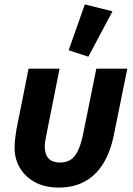

<svg xmlns="http://www.w3.org/2000/svg" viewBox="-20 -835 600 867"><path d="M249 -525 192 -239Q187 -213 184.5 -199.5Q182 -186 182 -174Q182 -138 199.5 -119.5Q217 -101 250 -101Q276 -101 295.5 -111.5Q315 -122 330 -150.5Q345 -179 356 -233L415 -525H555L494 -225Q478 -147 445 -94.5Q412 -42 362 -15Q312 12 245 12Q183 12 138.5 -12Q94 -36 70 -76.5Q46 -117 46 -166Q46 -187 48 -206Q50 -225 54 -249L109 -525ZM488 -784 379 -579 290 -608 363 -815Z"/></svg>

Font: IBM Plex Sans
Style: Italic
Weight: 400
Italic angle: -11.31°
Designer: Mike Abbink, Paul van der Laan, Pieter van Rosmalen
Foundry: Bold Monday
Version: Version 3.201